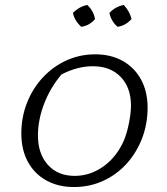

<svg xmlns="http://www.w3.org/2000/svg" viewBox="-20 -747 674 774"><path d="M278 7Q215 7 167 -19.5Q119 -46 92.5 -94.5Q66 -143 66 -209Q66 -275 89 -333Q112 -391 153 -435Q194 -479 248 -503.5Q302 -528 364 -528Q427 -528 474.5 -501.5Q522 -475 548.5 -426.5Q575 -378 575 -313Q575 -246 552 -187.5Q529 -129 489 -85.5Q449 -42 395 -17.5Q341 7 278 7ZM281 -38Q344 -38 397.5 -76.5Q451 -115 480 -182Q492 -211 500 -251.5Q508 -292 508 -321Q508 -394 466.5 -437Q425 -480 354 -480Q292 -480 228 -447Q183 -394 158 -329Q133 -264 133 -201Q133 -127 173 -82.5Q213 -38 281 -38ZM332 -727Q358 -702 363 -670Q340 -643 307 -639Q280 -665 274 -695Q300 -721 332 -727ZM479 -727Q491 -714 499 -699.5Q507 -685 510 -670Q485 -643 454 -639Q428 -661 421 -695Q446 -721 479 -727Z"/></svg>

Font: Piazzolla SC Light
Style: Italic
Weight: 300
Italic angle: -11.3°
Designer: Juan Pablo del Peral
Foundry: Huerta Tipografica
Version: Version 1.330